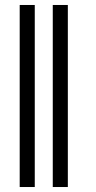

<svg xmlns="http://www.w3.org/2000/svg" viewBox="-20 -751 386 771"><path d="M119.6 -731H59.1V0H119.6ZM252.4 -731H191.9V0H252.4Z"/></svg>

Font: Raveo Light
Style: Regular
Weight: 300
Designer: Jakub Foglar, Rasmus Andersson (Inter)
Foundry: Jakubfoglar.com
Version: Version 1.100;Glyphs 3.2.3 (3260)